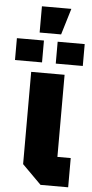

<svg xmlns="http://www.w3.org/2000/svg" viewBox="-103 -927 461 962"><g transform="rotate(5 127.5 -446.0)"><path d="M43 -560H211V-147H278V0H139L43 -96ZM-43 -612V-722H93V-612ZM162 -612V-722H298V-612ZM68 -760V-892H216L176 -760Z"/></g></svg>

Font: Tektur SemiCondensed
Style: Bold
Weight: 700
Width: 4
Designer: Adam Jagosz
Foundry: Adam Jagosz
Version: Version 1.005;gftools[0.9.30]